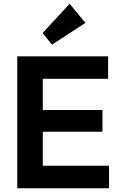

<svg xmlns="http://www.w3.org/2000/svg" viewBox="-20 -1003 642 1023"><path d="M72 0H561V-120H208V-301H526V-417H208V-583H556V-703H72ZM207 -827 257 -765 435 -881 351 -983Z"/></svg>

Font: MV Cash SemiBold
Style: Regular
Weight: 600
Designer: Rodrigo Fuenzalida
Foundry: fragTYPE
Version: Version 1.100;Glyphs 3.1.2 (3151)